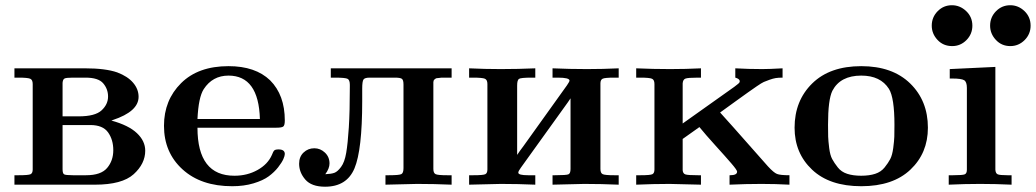

<svg xmlns="http://www.w3.org/2000/svg" viewBox="-20 -706 3960 734"><path d="M35.2 0V-36.1H51.8Q88.9 -36.1 96.9 -40Q105 -43.9 105 -58.1V-384.8Q105 -400.9 95.5 -405Q85.9 -409.2 50.8 -409.2H35.2V-444.8H305.2Q383.3 -444.8 428.2 -429.2Q468.3 -414.1 489 -389.6Q509.8 -365.2 509.8 -335.9Q509.8 -279.8 411.1 -247.1Q407.2 -245.1 405.8 -245.1Q471.7 -227.1 503.4 -197Q535.2 -167 535.2 -129.9Q535.2 -80.1 491 -40Q446.8 0 342.8 0ZM219.2 -59.1Q219.2 -43 225.1 -39.6Q231 -36.1 258.8 -36.1H309.1Q366.2 -36.1 389.6 -64Q413.1 -91.8 413.1 -131.8Q413.1 -171.9 393.1 -200Q373 -228 325.2 -228H219.2ZM219.2 -261.2H280.8Q343.8 -261.2 368.4 -284.2Q393.1 -307.1 393.1 -336.9Q393.1 -365.7 374.5 -387.5Q356 -409.2 307.1 -409.2H257.8Q231.9 -409.2 226.1 -405.5Q220.2 -401.9 219.2 -389.2Z M606.9 -225.1Q606.9 -323.2 672.4 -388.2Q737.8 -453.1 853.5 -453.1Q956.5 -453.1 1012.7 -398.9Q1068.8 -342.8 1068.8 -245.1Q1068.8 -226.1 1062.3 -221.9Q1055.7 -217.8 1036.6 -217.8H734.9Q734.9 -33.7 876.5 -34.2Q925.3 -34.2 964.6 -56.2Q1003.9 -78.1 1019.5 -113.8Q1024.4 -127 1028.6 -130.9Q1032.7 -134.8 1044.9 -134.8Q1068.8 -134.8 1068.8 -117.2Q1068.8 -110.4 1063.2 -97.7Q1057.6 -85 1043.2 -66.4Q1028.8 -47.9 1007.3 -32Q985.8 -16.1 949.2 -5.1Q912.6 5.9 867.7 5.9Q748.5 5.9 677.7 -58.6Q606.9 -123 606.9 -225.1ZM734.9 -251H973.6Q968.8 -417 853.5 -417Q792.5 -417 758.8 -365.2Q738.8 -334 734.9 -251Z M1123.5 -80.1Q1123.5 -106.9 1140.6 -123Q1157.7 -139.2 1181.6 -139.2Q1204.6 -139.2 1222.2 -122.6Q1239.7 -106 1239.7 -81.1Q1239.7 -62 1223.6 -40Q1246.6 -41 1258.5 -45.4Q1270.5 -49.8 1283.9 -67.9Q1297.4 -85.9 1303.5 -121.6Q1309.6 -157.2 1313.5 -218.5Q1317.4 -279.8 1317.4 -374V-381.8Q1317.4 -399.9 1309.1 -404.5Q1300.8 -409.2 1260.7 -409.2H1244.6V-444.8H1706.5V-409.2H1690.4Q1680.7 -409.2 1673.1 -409.2Q1665.5 -409.2 1660.2 -408.2Q1654.8 -407.2 1650.6 -407.2Q1646.5 -407.2 1644 -404.5Q1641.6 -401.9 1640.1 -401.4Q1638.7 -400.9 1637.7 -397Q1636.7 -393.1 1636.7 -392.1Q1636.7 -391.1 1636.7 -385Q1636.7 -378.9 1636.7 -377V-60.1Q1636.7 -43.9 1645.8 -40Q1654.8 -36.1 1689.5 -36.1H1706.5V0Q1640.6 -2.9 1574.7 -2.9Q1564.9 -2.9 1453.6 0V-36.1H1466.8Q1506.8 -36.1 1514.6 -40.5Q1522.5 -44.9 1522.5 -63V-382.8Q1522.5 -399.9 1516.6 -404.5Q1510.7 -409.2 1489.7 -409.2H1393.6Q1374.5 -409.2 1369.6 -402.1Q1364.7 -395 1364.7 -367.2V-319.8Q1364.7 -132.8 1335.2 -62.5Q1305.7 7.8 1222.7 7.8Q1170.9 7.8 1147.2 -19.5Q1123.5 -46.9 1123.5 -80.1Z M1773.4 0V-36.1H1790Q1827.1 -36.1 1835.2 -40Q1843.3 -43.9 1843.3 -58.1V-384.8Q1843.3 -400.9 1833.7 -405Q1824.2 -409.2 1788.1 -409.2H1773.4V-444.8Q1833.5 -441.9 1894 -441.9Q1960 -441.9 2026.4 -444.8V-409.2H2012.2Q1971.2 -409.2 1964.1 -404.5Q1957 -399.9 1957 -378.9V-113.8Q1964.8 -126 1981.4 -147.9L2147.5 -379.9Q2157.2 -394 2157.2 -397.9Q2157.2 -409.2 2112.3 -409.2H2092.3V-444.8Q2158.2 -441.9 2224.1 -441.9Q2285.2 -441.9 2345.2 -444.8V-409.2H2328.1Q2292 -409.2 2283.7 -405Q2275.4 -400.9 2275.4 -387.2V-60.1Q2275.4 -43.9 2284.4 -40Q2293.5 -36.1 2328.1 -36.1H2345.2V0Q2279.3 -2.9 2213.4 -2.9Q2203.6 -2.9 2092.3 0V-36.1H2102.1Q2145 -36.1 2153.1 -39.6Q2161.1 -43 2161.1 -60.1V-330.1Q2153.3 -317.9 2137.2 -295.9L1971.2 -64.9Q1961.4 -51.8 1961.4 -45.9Q1961.4 -36.1 1999 -36.1H2026.4V0Q1960.4 -2.9 1895 -2.9Q1884.3 -2.9 1773.4 0Z M2412.1 0V-36.1H2428.7Q2465.8 -36.1 2473.9 -40Q2481.9 -43.9 2481.9 -58.1V-384.8Q2481.9 -400.9 2472.4 -405Q2462.9 -409.2 2427.7 -409.2H2412.1V-444.8Q2477.1 -441.9 2542 -441.9Q2601.1 -441.9 2659.7 -444.8V-409.2H2647.9Q2609.9 -409.2 2600.3 -405.5Q2590.8 -401.9 2589.8 -387.2V-233.9L2787.1 -374L2802.7 -386.2L2807.1 -391.1L2808.1 -396Q2807.1 -404.8 2791 -409.2V-444.8Q2841.8 -441.9 2894 -441.9Q2920.9 -441.9 2971.7 -444.8V-409.2Q2955.6 -409.2 2945.3 -407.5Q2935.1 -405.8 2921.4 -400.9Q2907.7 -396 2899.9 -392.6Q2892.1 -389.2 2872.1 -375.5Q2852.1 -361.8 2838.9 -352.3Q2825.7 -342.8 2792.2 -318.8Q2758.8 -294.9 2732.9 -275.9Q2744.1 -264.6 2916 -69.8Q2938 -45.9 2950.4 -41Q2962.9 -36.1 2998 -36.1V0Q2944.8 -2.9 2891.1 -2.9Q2831.1 -2.9 2769 0V-36.1H2771Q2797.9 -36.1 2797.9 -49.8Q2797.9 -55.7 2775.9 -81.3Q2753.9 -106.9 2715.3 -149.4Q2676.8 -191.9 2653.8 -220.2L2589.8 -174.8V-55.2Q2590.8 -42 2600.8 -39.1Q2610.8 -36.1 2647.9 -36.1H2659.7V0Q2551.8 -2.9 2540 -2.9Q2477.1 -2.9 2412.1 0Z M3017.6 -217.8Q3017.6 -320.8 3085 -387Q3152.3 -453.1 3272.5 -453.1Q3391.6 -453.1 3459.5 -387Q3527.3 -320.8 3527.3 -217.8Q3527.3 -120.6 3460.4 -57.4Q3393.6 5.9 3272.5 5.9Q3151.4 5.9 3084.5 -57.4Q3017.6 -120.6 3017.6 -217.8ZM3145.5 -229Q3145.5 -199.2 3146 -183.6Q3146.5 -168 3149.9 -140.4Q3153.3 -112.8 3161.4 -97.9Q3169.4 -83 3182.9 -65.9Q3196.3 -48.8 3218.8 -41.5Q3241.2 -34.2 3272.2 -34.2Q3303.2 -34.2 3325.7 -41.5Q3348.1 -48.8 3361.8 -65.9Q3375.5 -83 3383.3 -97.9Q3391.1 -112.8 3394.8 -140.4Q3398.4 -168 3398.9 -183.6Q3399.4 -199.2 3399.4 -229Q3399.4 -332 3378.4 -366.2Q3346.2 -417 3272.5 -417Q3192.4 -417 3162.1 -358.9Q3145.5 -325.2 3145.5 -229Z M3542 -607.9Q3542 -640.1 3564.5 -663.1Q3586.9 -686 3619.1 -686Q3649.9 -686 3673.6 -663.6Q3697.3 -641.1 3697.3 -607.9Q3697.3 -575.7 3674.6 -552.7Q3651.9 -529.8 3620.1 -529.8Q3585.9 -529.8 3564 -553.5Q3542 -577.1 3542 -607.9ZM3606.9 0V-36.1H3624Q3660.2 -36.1 3668.2 -39.6Q3676.3 -43 3676.3 -57.1V-370.1Q3676.3 -393.1 3665.8 -399.4Q3655.3 -405.8 3620.1 -405.8H3610.8V-441.9L3785.2 -450.2V-57.1Q3786.1 -43 3794.2 -39.6Q3802.2 -36.1 3831.1 -36.1H3847.2V0Q3787.1 -2.9 3727.1 -2.9Q3667 -2.9 3606.9 0ZM3765.1 -607.9Q3765.1 -640.1 3787.6 -663.1Q3810.1 -686 3842.3 -686Q3873 -686 3896.5 -663.6Q3919.9 -641.1 3919.9 -607.9Q3919.9 -575.7 3897 -552.7Q3874 -529.8 3842.3 -529.8Q3809.1 -529.8 3787.1 -553.5Q3765.1 -577.1 3765.1 -607.9Z"/></svg>

Font: CMU Serif
Style: Bold
Weight: 700
Version: Version 0.7.0